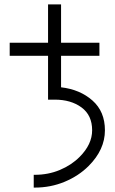

<svg xmlns="http://www.w3.org/2000/svg" viewBox="-20 -723 520 871"><path d="M257 -327Q343 -317 399.5 -267Q456 -217 456 -132Q456 -44 382 30Q337 75 273.5 101.5Q210 128 138 128H133V70H138Q199 70 251.5 48Q304 26 341 -11Q398 -68 398 -132Q398 -200 350 -235.5Q302 -271 228 -271H198V-470H24V-529H198V-703H257V-529H431V-470H257Z"/></svg>

Font: Astronomicon
Style: Regular
Weight: 400
Version: Version 1.1